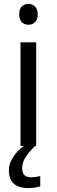

<svg xmlns="http://www.w3.org/2000/svg" viewBox="-20 -754 293 992"><path d="M167 0H85.9V-535.2H167ZM79.1 -680.2Q79.1 -708 92.8 -720.9Q106.4 -733.9 127 -733.9Q146.5 -733.9 160.6 -720.7Q174.8 -707.5 174.8 -680.2Q174.8 -652.8 160.6 -639.4Q146.5 -626 127 -626Q106.4 -626 92.8 -639.4Q79.1 -652.8 79.1 -680.2ZM94.7 116.2Q94.7 162.1 140.6 162.1Q161.1 162.1 188 155.8V209Q156.2 217.8 127 217.8Q25.9 217.8 25.9 126Q25.9 91.8 46.9 58.8Q67.9 25.9 103 0H161.6Q128.4 32.2 111.6 58.8Q94.7 85.4 94.7 116.2Z"/></svg>

Font: Open Sans ACDW
Style: acdw
Weight: 400
Foundry: Ascender Corporation
Version: Version 1.10